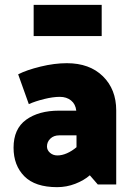

<svg xmlns="http://www.w3.org/2000/svg" viewBox="-20 -762 553 793"><path d="M119 -742H400V-613H119ZM217 -120Q236 -120 256.5 -129Q277 -138 296 -154V-203H225Q202 -203 188 -189.5Q174 -176 174 -157Q174 -142 186.5 -131Q199 -120 217 -120ZM256 -501Q350 -501 405 -447Q460 -393 460 -306V0H384L351 -38Q327 -17 291 -3Q255 11 216 11Q125 11 80.5 -34Q36 -79 36 -152Q36 -230 88 -267.5Q140 -305 224 -305H295Q292 -332 273.5 -347Q255 -362 227 -362Q199 -362 162.5 -353Q126 -344 99 -332L55 -455Q90 -473 147.5 -487Q205 -501 256 -501Z"/></svg>

Font: Palanquin Dark SemiBold
Style: Regular
Weight: 600
Designer: Pria Ravichandran
Version: Version 1.001